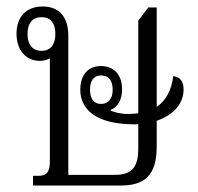

<svg xmlns="http://www.w3.org/2000/svg" viewBox="-20 -573 611 593"><path d="M82 0H353C426 0 464 -31 464 -120V-200C515 -217 547 -253 547 -296C547 -320 538 -335 515 -338C510 -294 492 -262 464 -243V-550H438L407 -509V-223C397 -222 387 -221 375 -221C350 -221 334 -227 322 -231V-234C342 -241 357 -263 357 -297C357 -345 329 -369 292 -369C255 -369 228 -345 228 -296C228 -266 239 -244 259 -226C291 -198 343 -189 397 -189C401 -189 404 -189 407 -190V-114C407 -54 385 -33 335 -33H191V-463C191 -519 164 -553 112 -553C60 -553 31 -520 31 -469C31 -417 61 -385 103 -385C116 -385 126 -388 134 -393V-75C134 -42 124 -30 100 -30H82ZM108 -416C81 -416 65 -435 65 -468C65 -502 81 -520 108 -520C136 -520 151 -502 151 -468C151 -435 136 -416 108 -416ZM292 -252C269 -252 258 -269 258 -296C258 -323 269 -340 292 -340C316 -340 328 -324 328 -296C328 -269 316 -252 292 -252Z"/></svg>

Font: Noto Serif Thai Condensed Light
Style: Regular
Weight: 300
Width: 3
Designer: Monotype Design Team
Foundry: Monotype Imaging Inc.
Version: Version 2.002